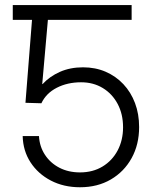

<svg xmlns="http://www.w3.org/2000/svg" viewBox="-20 -748 628 777"><path d="M151.9 -727.5V-667.5H31.7V-727.5ZM303.7 9.8Q237.8 9.8 185.8 -17.3Q133.8 -44.4 103.5 -91.1Q73.2 -137.7 71.8 -197.3H137.7Q140.1 -154.8 161.9 -121.6Q183.6 -88.4 220.2 -69.3Q256.8 -50.3 303.7 -50.3Q355.5 -50.3 394.8 -74Q434.1 -97.7 456.1 -139.2Q478 -180.7 478 -232.9Q478 -286.1 456.3 -327.1Q434.6 -368.2 396.2 -391.6Q357.9 -415 308.1 -415Q252.9 -415 209.7 -392.8Q166.5 -370.6 147.5 -330.1L83 -332L114.3 -727.5H512.7V-667.5H173.8L150.9 -407.7H152.3Q181.2 -439 222.7 -457.3Q264.2 -475.6 315.9 -475.6Q365.7 -475.6 407.2 -457.8Q448.7 -439.9 479.2 -407.5Q509.8 -375 526.4 -330.8Q543 -286.6 543 -233.9Q543 -163.1 512.7 -108.2Q482.4 -53.2 428.5 -21.7Q374.5 9.8 303.7 9.8Z"/></svg>

Font: Inter 28pt Light
Style: Regular
Weight: 300
Designer: Rasmus Andersson
Foundry: rsms
Version: Version 4.001;git-66647c0bb